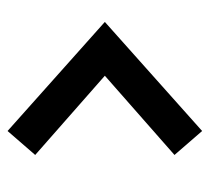

<svg xmlns="http://www.w3.org/2000/svg" viewBox="-44 -508 568 521"><g transform="rotate(-90 240.5 -248.0)"><path d="M145 -512 441 -248 145 16 80 -59 295 -248 80 -437Z"/></g></svg>

Font: Andada SC
Style: Bold
Weight: 700
Designer: Carolina Giovagnoli
Foundry: Carolina Giovagnoli
Version: Version 1.003